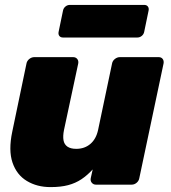

<svg xmlns="http://www.w3.org/2000/svg" viewBox="-20 -753 697 783"><path d="M186 10Q131 10 89.5 -15Q48 -40 31 -90Q14 -140 30 -216L88 -494Q90 -505 99.5 -512.5Q109 -520 120 -520H278Q289 -520 295 -512.5Q301 -505 299 -494L241 -223Q236 -198 239 -181Q242 -164 255 -155Q268 -146 291 -146Q325 -146 348.5 -166Q372 -186 380 -223L437 -494Q439 -505 448.5 -512.5Q458 -520 469 -520H627Q638 -520 643.5 -512.5Q649 -505 647 -494L548 -26Q546 -15 537 -7.5Q528 0 517 0H371Q361 0 354.5 -7.5Q348 -15 350 -26L358 -62Q336 -38 312 -22Q288 -6 258 2Q228 10 186 10ZM237 -600Q227 -600 222 -606.5Q217 -613 219 -623L237 -710Q239 -720 247 -726.5Q255 -733 265 -733H568Q578 -733 583 -726.5Q588 -720 586 -710L568 -623Q566 -613 558 -606.5Q550 -600 540 -600Z"/></svg>

Font: Rubik Light ExtraBold
Style: Italic
Weight: 800
Italic angle: -12°
Version: Version 2.104